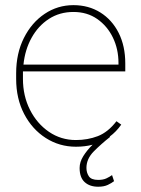

<svg xmlns="http://www.w3.org/2000/svg" viewBox="-20 -558 544 743"><path d="M273.9 9.8Q210 9.8 157.2 -23.9Q104.5 -57.6 73.5 -116.9Q42.5 -176.3 42.5 -252.9V-274.4Q42.5 -351.6 72.5 -411.1Q102.5 -470.7 152.8 -504.4Q203.1 -538.1 264.2 -538.1Q322.8 -538.1 368.2 -509.8Q413.6 -481.4 439.2 -430.7Q464.8 -379.9 464.8 -312.5V-281.7H68.8Q68.8 -278.3 68.8 -274.4V-252.9Q68.8 -187 95.9 -133.3Q123 -79.6 169.4 -47.9Q215.8 -16.1 273.9 -16.1Q319.3 -16.1 358.6 -31.2Q397.9 -46.4 430.7 -88.9L449.2 -75.7Q429.7 -47.9 404.3 -29.3L406.2 -28.3Q371.6 -1 343 27.8Q314.5 56.6 314.5 91.8Q314.5 109.9 323.7 124Q333 138.2 359.9 138.2Q379.4 138.2 392.1 132.1Q404.8 126 413.6 119.6L421.4 143.1Q412.1 150.4 397.2 157.5Q382.3 164.6 359.9 164.6Q327.1 164.6 307.6 146.7Q288.1 128.9 288.1 91.8Q288.1 68.8 302.5 45.9Q316.9 22.9 338.4 2Q308.6 9.8 273.9 9.8ZM264.2 -511.7Q210.9 -511.7 169.4 -484.9Q127.9 -458 102.3 -411.9Q76.7 -365.7 70.8 -308.1H438.5V-314.5Q438.5 -367.7 417 -412.4Q395.5 -457 356.4 -484.4Q317.4 -511.7 264.2 -511.7Z"/></svg>

Font: Vazirmatn RD FD Thin
Style: Regular
Weight: 100
Designer: Saber Rastikerdar
Foundry: Saber Rastikerdar
Version: Version 33.003